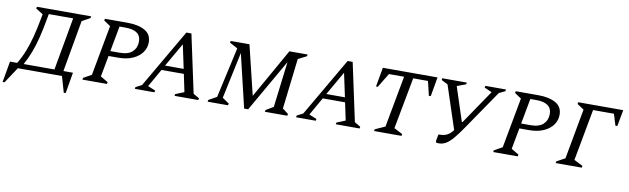

<svg xmlns="http://www.w3.org/2000/svg" viewBox="-83 -1054 5516 1685"><g transform="rotate(10 2674.5 -211.5)"><path d="M71 0 -23 142H-40L-7 -45H57Q92 -103 116.5 -165.5Q141 -228 160 -301.5Q179 -375 196 -467L203 -504L139 -544L142 -560H626L622 -544L550 -504L469 -45H554L522 142H505L464 0ZM247 -467Q231 -375 212.5 -301Q194 -227 170.5 -165Q147 -103 115 -45H389L473 -515H256Z M646 0 649 -16 721 -56 804 -504 745 -544 748 -560H950Q1046 -560 1104.5 -527Q1163 -494 1163 -422Q1163 -373 1134 -332.5Q1105 -292 1051 -268Q997 -244 922 -244H836L801 -56L868 -16L865 0ZM886 -515 844 -289H928Q1004 -289 1040.5 -324Q1077 -359 1077 -415Q1077 -466 1041.5 -490.5Q1006 -515 941 -515Z M1113 0 1116 -16 1170 -44 1473 -565H1518L1629 -47L1682 -16L1679 0H1467L1470 -16L1547 -47L1514 -204H1315L1224 -44L1292 -16L1288 0ZM1339 -247H1505L1460 -458Z M1762 0 1765 -16 1837 -56 1937 -506 1866 -544 1869 -560H2036L2143 -119L2392 -560H2555L2551 -544L2476 -506L2423 -56L2475 -16L2472 0H2272L2275 -16L2342 -56L2392 -464L2124 4H2088L1975 -471L1887 -57L1947 -16L1944 0Z M2550 0 2553 -16 2607 -44 2910 -565H2955L3066 -47L3119 -16L3116 0H2904L2907 -16L2984 -47L2951 -204H2752L2661 -44L2729 -16L2725 0ZM2776 -247H2942L2897 -458Z M3245 0 3248 -16 3337 -56 3422 -515H3287L3210 -388H3194L3225 -560H3712L3682 -388H3665L3635 -515H3503L3417 -56L3493 -16L3490 0Z M4029 -173Q3982 -104 3948 -64.5Q3914 -25 3885 -8.5Q3856 8 3822 8Q3802 8 3798 3Q3794 -2 3797 -16L3806 -65L3809 -69H3819Q3860 -69 3887 -84.5Q3914 -100 3936 -130L3809 -515L3752 -544L3754 -560H3973L3970 -544L3892 -515V-512L3990 -212H3996L4200 -512L4201 -515L4135 -544L4138 -560H4322L4319 -544L4265 -518Z M4307 0 4310 -16 4382 -56 4465 -504 4406 -544 4409 -560H4611Q4707 -560 4765.5 -527Q4824 -494 4824 -422Q4824 -373 4795 -332.5Q4766 -292 4712 -268Q4658 -244 4583 -244H4497L4462 -56L4529 -16L4526 0ZM4547 -515 4505 -289H4589Q4665 -289 4701.5 -324Q4738 -359 4738 -415Q4738 -466 4702.5 -490.5Q4667 -515 4602 -515Z M4864 0 4867 -16 4941 -56 5023 -504 4963 -544 4966 -560H5367L5340 -414H5323L5292 -515H5106L5021 -56L5099 -16L5096 0Z"/></g></svg>

Font: Spectral SC
Style: Italic
Weight: 400
Italic angle: -10°
Designer: Jean-Baptiste Levee
Foundry: Production Type
Version: Version 2.001